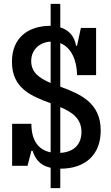

<svg xmlns="http://www.w3.org/2000/svg" viewBox="-20 -865 576 997"><path d="M293 112V11C426 11 503 -64 503 -187C503 -335 392 -378 293 -415V-641C355 -617 380 -542 380 -475H479V-720H400L380 -627H375C366 -681 334 -710 293 -723V-845H243V-731C127 -731 42 -670 42 -544C42 -404 146 -365 243 -329V-74C183 -86 143 -131 143 -222H43V-4H123L143 -82H149C162 -45 182 -7 243 6V112ZM403 -180C403 -123 372 -76 293 -71V-309C354 -283 403 -250 403 -180ZM142 -548C142 -608 187 -646 243 -649V-434C185 -459 142 -488 142 -548Z"/></svg>

Font: Hermeneus One
Style: Regular
Weight: 400
Designer: Rodrigo Fuenzalida, Pablo Impallari
Foundry: Pablo Impallari, Rodrigo Fuenzalida
Version: Version 1.002